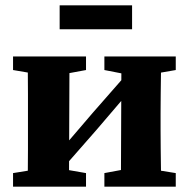

<svg xmlns="http://www.w3.org/2000/svg" viewBox="-20 -701 710 721"><path d="M29 0V-51L128 -67H211L303 -51V0ZM372 0V-51L458 -67H541L640 -51V0ZM83 0Q84 -25 84.5 -62.5Q85 -100 85 -140Q85 -180 85 -212V-276Q85 -309 85 -348.5Q85 -388 84.5 -426Q84 -464 83 -489H241L239 0ZM201 -52 161 -110H185L328 -277L470 -439L505 -379H484L343 -214ZM434 0 436 -489H586Q585 -464 584.5 -426Q584 -388 583.5 -348.5Q583 -309 583 -276V-212Q583 -180 583.5 -140Q584 -100 584.5 -62.5Q585 -25 586 0ZM29 -438V-489H303V-438L211 -421H129ZM372 -438V-489H640V-438L542 -421H459ZM204 -591V-681H476V-591Z"/></svg>

Font: Source Serif 4 18pt
Style: Bold
Weight: 700
Designer: Frank Grießhammer
Foundry: Adobe Systems Incorporated
Version: Version 4.004;hotconv 1.0.116;makeotfexe 2.5.65601